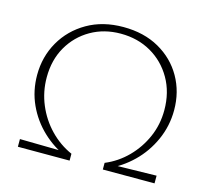

<svg xmlns="http://www.w3.org/2000/svg" viewBox="-97 -779 975 893"><g transform="rotate(15 390.0 -332.5)"><path d="M293 -12Q226 -40 173.5 -89.5Q121 -139 91 -204.5Q61 -270 61 -346Q61 -434 102.5 -506.5Q144 -579 218.5 -622Q293 -665 392 -665Q491 -665 564.5 -623.5Q638 -582 678.5 -511Q719 -440 719 -352Q719 -276 688.5 -208Q658 -140 606 -89.5Q554 -39 489 -11L470 -32Q530 -57 576 -103.5Q622 -150 648.5 -210.5Q675 -271 675 -340Q675 -426 637 -492Q599 -558 534.5 -595Q470 -632 388 -632Q308 -632 244.5 -595.5Q181 -559 144 -495Q107 -431 107 -347Q107 -278 133 -216Q159 -154 205 -106.5Q251 -59 310 -33ZM61 0V-37L310 -33V0ZM470 0V-32L719 -37V0Z"/></g></svg>

Font: Ysabeau ExtraLight
Style: Regular
Weight: 250
Designer: Christian Thalmann (Catharsis Fonts)
Version: Version 2.002